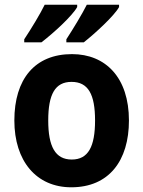

<svg xmlns="http://www.w3.org/2000/svg" viewBox="-20 -879 609 816"><path d="M486 -849V-859H349C330 -821 292 -758 262 -712V-699H336C383 -736 466 -812 486 -849ZM308 -849V-859H170C151 -820 114 -759 83 -712V-699H156C207 -738 287 -811 308 -849ZM528 -367C528 -549 429 -649 286 -649C128 -649 41 -543 41 -367C41 -195 134 -83 283 -83C443 -83 528 -196 528 -367ZM185 -367C185 -478 214 -531 284 -531C355 -531 384 -478 384 -367C384 -256 355 -201 285 -201C215 -201 185 -256 185 -367Z"/></svg>

Font: Noto Sans Kannada UI SemiCondensed
Style: Bold
Weight: 700
Width: 4
Designer: Jelle Bosma - Monotype Design Team
Foundry: Monotype Imaging Inc.
Version: Version 2.005